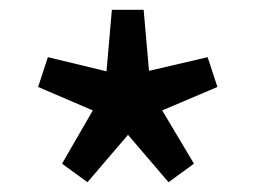

<svg xmlns="http://www.w3.org/2000/svg" viewBox="-20 -821 524 393"><path d="M107 -486 170 -595 58 -643 78 -704 198 -675 209 -801H274L285 -676L405 -704L425 -643L312 -595L377 -486L325 -448L242 -545L159 -448Z"/></svg>

Font: Kinto Sans Med
Style: Regular
Weight: 500
Designer: Authors: Ryoko NISHIZUKA  (kana & ideographs); Paul D. Hunt (Latin, Greek & Cyrillic); Wenlong ZHANG  (bopomofo); Sandol
Foundry: Adobe Systems Incorporated, ookami Inc.
Version: Version 0.001